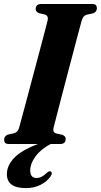

<svg xmlns="http://www.w3.org/2000/svg" viewBox="-32 -720 504 960"><path d="M235.5 -80.5Q230.5 -58.5 249.5 -52.5L280 -46Q296.5 -38.5 296.5 -25.5Q296.5 0 268.5 0H221Q171.5 26.5 145.5 62Q119.5 97.5 119 131.5Q119 170 150.5 170Q164 170 177.2 163Q190.5 156 201.5 144.5Q213 134 221.5 137Q225.5 138.5 226.8 145Q228 151.5 220.5 162.5Q204.5 186.5 172 203.5Q139.5 220.5 97.5 220.5Q2 220.5 2.5 150Q2.5 108.5 37.8 70.5Q73 32.5 157.5 0H12.5Q-1.5 0 -6.5 -6Q-11.5 -12 -11.5 -21.5Q-11.5 -31 -6 -37.5Q-0.5 -44 7 -47L37.5 -53.5Q48 -56.5 54.2 -63.2Q60.5 -70 64.5 -84.5Q69.5 -103 80.5 -144Q91.5 -185 106 -239.2Q120.5 -293.5 136 -352Q151.5 -410.5 166 -464.5Q180.5 -518.5 191.2 -559.8Q202 -601 206.5 -619.5Q211 -641.5 191.5 -647.5L162 -654.5Q146.5 -661 146.5 -675Q146.5 -700 174.5 -700H429Q443 -700 447.8 -694Q452.5 -688 452.5 -679Q452.5 -660.5 433.5 -653.5L401 -646.5Q391.5 -643 386 -636.8Q380.5 -630.5 376 -615.5Q371 -597.5 360 -556.2Q349 -515 334.8 -460.8Q320.5 -406.5 305 -347.8Q289.5 -289 275.5 -234.8Q261.5 -180.5 250.8 -139.5Q240 -98.5 235.5 -80.5Z"/></svg>

Font: Fraunces 144pt S050
Style: Bold Italic
Weight: 700
Italic angle: -16°
Version: Version 1.000; ttfautohint (v1.8.3)